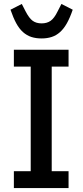

<svg xmlns="http://www.w3.org/2000/svg" viewBox="-20 -949 417 969"><path d="M50 0V-85H135V-613H50V-698H326V-613H241V-85H326V0ZM190 -755Q161 -755 138 -762.5Q115 -770 96 -787Q77 -804 62 -831.5Q47 -859 33 -900L90 -929L109 -892Q127 -857 145 -844Q163 -831 190 -831Q217 -831 235.5 -844Q254 -857 271 -892L290 -929L347 -900Q333 -859 317.5 -831.5Q302 -804 283 -787Q264 -770 241 -762.5Q218 -755 190 -755Z"/></svg>

Font: IBM Plex Sans Cond Medm
Style: Regular
Weight: 500
Width: 3
Designer: Mike Abbink, Paul van der Laan, Pieter van Rosmalen
Foundry: Bold Monday
Version: Version 1.3